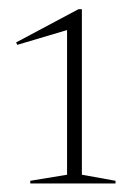

<svg xmlns="http://www.w3.org/2000/svg" viewBox="-20 -740 288 428"><path d="M129.5 -350.5V-673L18.5 -640L16 -645.5L155 -719.5H162.5V-350.5L237.5 -337V-331H47.5V-337Z"/></svg>

Font: Newsreader 72pt ExtraLight
Style: Regular
Weight: 275
Designer: Hugues Gentile
Foundry: Production Type
Version: Version 1.003; ttfautohint (v1.8.3)